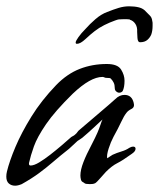

<svg xmlns="http://www.w3.org/2000/svg" viewBox="-37 -577 504 609"><path d="M373 -557Q390 -557 404 -553.5Q418 -550 427 -539Q432 -534 438.5 -527.5Q445 -521 446 -510Q447 -507 447 -503.5Q447 -500 447 -495Q447 -480 443 -468Q439 -458 430.5 -450.5Q422 -443 407 -443Q400 -443 399 -456.5Q398 -470 398 -476Q399 -491 392.5 -501Q386 -511 376 -514Q375 -516 366 -516Q357 -516 352 -516Q344 -516 340 -515.5Q336 -515 328 -512Q311 -506 294 -497.5Q277 -489 263 -478Q250 -468 234 -453Q218 -438 207 -438Q203 -438 203 -442Q203 -447 212 -459.5Q221 -472 233 -484Q248 -501 266 -516.5Q284 -532 303 -539Q323 -547 339.5 -552Q356 -557 373 -557ZM11 12Q-1 12 -9 5Q-17 -2 -17 -17Q-17 -21 -16.5 -25Q-16 -29 -15 -33Q-7 -66 12 -111Q31 -156 62.5 -207Q94 -258 141 -307Q176 -343 216 -358.5Q256 -374 301 -374H302Q336 -374 347 -356.5Q358 -339 358 -321Q358 -300 352 -288L351 -287Q347 -283 341 -283Q336 -283 331.5 -287Q327 -291 327 -298Q327 -308 323.5 -315Q320 -322 315 -327Q314 -329 310 -329.5Q306 -330 301 -330H300Q297 -330 294 -331.5Q291 -333 288 -333Q250 -333 194 -280Q137 -224 109 -183Q81 -142 70.5 -112.5Q60 -83 55 -60Q54 -52 60 -52Q71 -52 87.5 -62Q104 -72 122 -86Q140 -100 157 -114.5Q174 -129 184 -138Q189 -143 193.5 -145Q198 -147 201 -150Q206 -154 208.5 -158Q211 -162 215 -165Q251 -196 273 -214.5Q295 -233 307.5 -244Q320 -255 329 -263Q342 -276 358 -276Q381 -276 387 -251Q391 -237 380 -231.5Q369 -226 364 -219Q356 -209 347 -189.5Q338 -170 323 -143Q314 -126 307.5 -105.5Q301 -85 303 -75L320 -86Q333 -92 348 -96.5Q363 -101 373 -108Q380 -112 385 -112Q393 -112 393 -105Q393 -97 381 -89Q352 -68 335 -59.5Q318 -51 299 -32Q295 -28 282.5 -13.5Q270 1 265 4Q261 6 256.5 6.5Q252 7 248 7Q234 7 231 4Q229 2 225.5 0.5Q222 -1 220 -6Q218 -14 218 -20Q218 -38 227.5 -62.5Q237 -87 253 -117Q266 -142 272 -156Q278 -170 281 -179.5Q284 -189 288 -198Q274 -185 259 -171Q244 -157 224 -140Q221 -138 216 -134.5Q211 -131 209 -130L182 -105Q154 -83 132 -64Q110 -45 87 -28Q64 -11 32 7Q20 12 11 12Z"/></svg>

Font: Vujahday Script
Style: Regular
Weight: 400
Designer: Robert E. Leuschke
Foundry: Robert E. Leuschke
Version: Version 1.010; ttfautohint (v1.8.3)